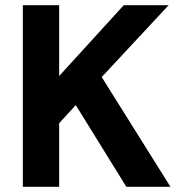

<svg xmlns="http://www.w3.org/2000/svg" viewBox="-20 -720 699 740"><path d="M68 0V-700H208V-427L457 -700H630L372 -423L637 0H467L272 -315L208 -245V0Z"/></svg>

Font: DM Sans 16pt ExtraBold
Style: Regular
Weight: 800
Version: Version 4.004;gftools[0.9.30]